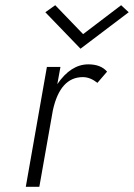

<svg xmlns="http://www.w3.org/2000/svg" viewBox="-20 -717 514 737"><path d="M354 -399Q326 -421 298 -421Q211 -421 183 -294L131 0H79L160 -460H212L200 -394Q252 -470 319 -470Q367 -470 391 -442ZM299 -586 445 -697 474 -670 289 -530 154 -670 192 -697Z"/></svg>

Font: Renner* Light
Style: Light Italic
Weight: 300
Italic angle: -10°
Version: Version 003.000 ; ttfautohint (v0.97) -l 8 -r 50 -G 200 -x 1